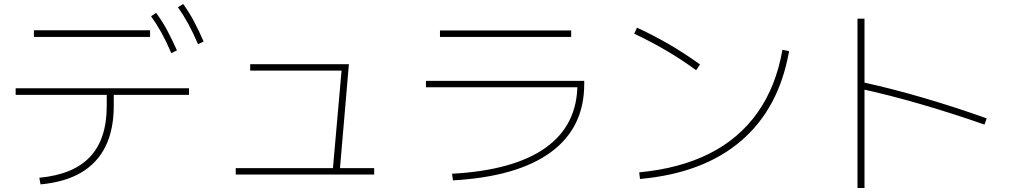

<svg xmlns="http://www.w3.org/2000/svg" viewBox="-20 -875 5040 957"><path d="M176 11Q346 -5 429 -93.5Q512 -182 512 -347V-402H58V-435H922V-402H547V-347Q547 -229 506 -145.5Q465 -62 384 -14.5Q303 33 182 44ZM149 -691V-724H728V-691ZM834 -610Q809 -668 785 -711.5Q761 -755 733 -794L758 -811Q790 -768 814 -722.5Q838 -677 862 -624ZM967 -655Q942 -713 918.5 -756Q895 -799 867 -839L893 -855Q924 -812 948 -766.5Q972 -721 995 -668Z M1638 -20 1684 -541 1702 -523H1227V-555H1719L1673 -18ZM1155 -5V-37H1845V-5Z M2233 -9Q2542 -26 2700 -139Q2858 -252 2858 -456L2874 -440H2103V-472H2892V-456Q2892 -238 2725 -116Q2558 6 2238 24ZM2173 -691V-723H2827V-691Z M3166 -16Q3368 -35 3516 -109.5Q3664 -184 3756 -314Q3848 -444 3880 -627L3913 -620Q3863 -335 3674 -173Q3485 -11 3170 17ZM3450 -525Q3373 -581 3296.5 -625.5Q3220 -670 3141 -707L3155 -737Q3236 -700 3313.5 -655Q3391 -610 3469 -554Z M4887 -254Q4730 -309 4572 -355Q4414 -401 4272 -432L4280 -465Q4424 -434 4584 -387Q4744 -340 4898 -285ZM4254 62V-782H4289V62Z"/></svg>

Font: M PLUS 1 Code ExtraLight
Style: Regular
Weight: 250
Designer: Coji Morishita
Foundry: UNDERFOREST DESIGN
Version: Version 1.002